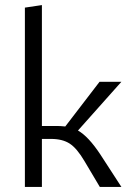

<svg xmlns="http://www.w3.org/2000/svg" viewBox="-20 -736 521 756"><path d="M287 -222Q328 -199 375 -128L458 0H373L313 -101Q283 -152 254.5 -170.5Q226 -189 181 -189H145V0H78V-706L145 -716V-240H203Q217 -240 237 -238L372 -414H458Z"/></svg>

Font: EauTestInfant
Style: Italic
Weight: 400
Italic angle: -12°
Designer: Christian Thalmann (Catharsis Fonts)
Version: Version 0.001;PS 000.001;hotconv 1.0.88;makeotf.lib2.5.64775